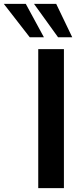

<svg xmlns="http://www.w3.org/2000/svg" viewBox="-126 -973 423 993"><path d="M204.6 0V-718.8H71.8V0ZM101.1 -780.3 7.3 -953.1H-106.4L27.8 -780.3ZM247.6 -780.3 164.6 -953.1H49.8L174.3 -780.3Z"/></svg>

Font: Winston SemiBold
Style: Regular
Weight: 600
Designer: Vernon Adams, Kim Jin-seong, David Berlow, Cristiano Sobral
Foundry: The Winston Project Authors
Version: Version 3.004